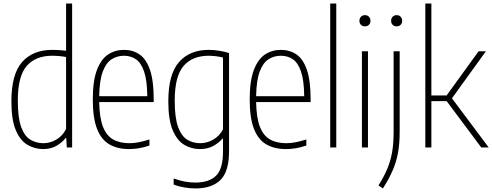

<svg xmlns="http://www.w3.org/2000/svg" viewBox="-20 -828 2764 1078"><path d="M223 9Q175 9 134.2 -14.8Q93.5 -38.5 68.8 -96.8Q44 -155 44 -259Q44 -411.5 104.2 -479.8Q164.5 -548 274 -548Q292 -548 312.5 -546.8Q333 -545.5 351 -543V-808H385V0H355L352 -53H348Q330 -28.5 298 -9.8Q266 9 223 9ZM224 -24Q261 -24 296.2 -44.2Q331.5 -64.5 351 -104V-508Q336 -511 314 -513Q292 -515 273 -515Q180 -515 130 -457.8Q80 -400.5 80 -263Q80 -165.5 99.2 -114Q118.5 -62.5 151.2 -43.2Q184 -24 224 -24Z M705 9Q639 9 593.5 -17.8Q548 -44.5 524.5 -105.5Q501 -166.5 501 -270Q501 -373.5 524 -434.5Q547 -495.5 586.5 -521.8Q626 -548 676 -548Q726.5 -548 764 -522Q801.5 -496 822.2 -435.2Q843 -374.5 843 -270V-255H537Q538.5 -167 558 -116.8Q577.5 -66.5 614.8 -45.2Q652 -24 707 -24Q730.5 -24 757.2 -29Q784 -34 819 -45V-11Q787 0 759.2 4.5Q731.5 9 705 9ZM676 -515Q638 -515 607 -495.5Q576 -476 557.2 -426.5Q538.5 -377 537 -288H807Q806 -377 789 -426.5Q772 -476 742.8 -495.5Q713.5 -515 676 -515Z M1077 230Q1047 230 1013.8 224.2Q980.5 218.5 955 208V174Q988 186 1018.2 191.5Q1048.5 197 1077 197Q1153.5 197 1192.8 158.8Q1232 120.5 1232 23V-50H1229Q1211 -27.5 1178.8 -9.2Q1146.5 9 1102 9Q1055 9 1014.8 -14.8Q974.5 -38.5 949.8 -96.8Q925 -155 925 -259Q925 -411.5 985.2 -479.8Q1045.5 -548 1152 -548Q1180.5 -548 1212.8 -542.8Q1245 -537.5 1266 -530V21Q1266 135 1217.8 182.5Q1169.5 230 1077 230ZM1104 -24Q1141.5 -24 1177 -44Q1212.5 -64 1232 -102V-505Q1217 -509 1194.8 -512Q1172.5 -515 1152 -515Q1060.5 -515 1010.8 -457.8Q961 -400.5 961 -263Q961 -165.5 980.2 -114Q999.5 -62.5 1032 -43.2Q1064.5 -24 1104 -24Z M1586 9Q1520 9 1474.5 -17.8Q1429 -44.5 1405.5 -105.5Q1382 -166.5 1382 -270Q1382 -373.5 1405 -434.5Q1428 -495.5 1467.5 -521.8Q1507 -548 1557 -548Q1607.5 -548 1645 -522Q1682.5 -496 1703.2 -435.2Q1724 -374.5 1724 -270V-255H1418Q1419.5 -167 1439 -116.8Q1458.5 -66.5 1495.8 -45.2Q1533 -24 1588 -24Q1611.5 -24 1638.2 -29Q1665 -34 1700 -45V-11Q1668 0 1640.2 4.5Q1612.5 9 1586 9ZM1557 -515Q1519 -515 1488 -495.5Q1457 -476 1438.2 -426.5Q1419.5 -377 1418 -288H1688Q1687 -377 1670 -426.5Q1653 -476 1623.8 -495.5Q1594.5 -515 1557 -515Z M1834 0V-808H1868V0Z M2012 0V-540H2046V0ZM2029 -680Q2015.5 -680 2006.8 -688.5Q1998 -697 1998 -711Q1998 -725.5 2006.8 -734.2Q2015.5 -743 2029 -743Q2042.5 -743 2051.2 -734.2Q2060 -725.5 2060 -711Q2060 -697 2051.2 -688.5Q2042.5 -680 2029 -680Z M2130 230 2105 213Q2135 165.5 2153.8 121.5Q2172.5 77.5 2181.2 28.5Q2190 -20.5 2190 -83V-540H2224V-88Q2224 -19.5 2214 33Q2204 85.5 2183.2 132.2Q2162.5 179 2130 230ZM2207 -680Q2193.5 -680 2184.8 -688.5Q2176 -697 2176 -711Q2176 -725.5 2184.8 -734.2Q2193.5 -743 2207 -743Q2220.5 -743 2229.2 -734.2Q2238 -725.5 2238 -711Q2238 -697 2229.2 -688.5Q2220.5 -680 2207 -680Z M2368 0V-808H2402V-292H2487.5L2667 -540H2708L2517.5 -276L2724 0H2682L2488 -260H2402V0Z"/></svg>

Font: Encode Sans Cnd Th
Style: Regular
Weight: 100
Width: 3
Designer: Multiple Designers
Foundry: Impallari Type
Version: Version 3.002; ttfautohint (v1.8.3) -l 8 -r 50 -G 200 -x 14 